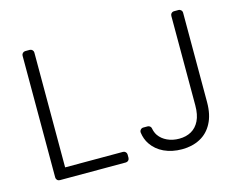

<svg xmlns="http://www.w3.org/2000/svg" viewBox="-101 -881 1300 1045"><g transform="rotate(-15 549.0 -358.5)"><path d="M96.6 -20.6V-706.7Q96.6 -715.2 102.6 -721.2Q108.7 -727.3 117.5 -727.3H142.4Q150.9 -727.3 157 -721.2Q163 -715.2 163 -706.7V-59.7H489Q497.5 -59.7 503.6 -53.6Q509.6 -47.6 509.6 -39.1V-20.6Q509.6 -12.1 503.6 -6Q497.5 0 489 0H117.5Q108.7 0 102.6 -6Q96.6 -12.1 96.6 -20.6ZM630 -159.1H654.1Q661.9 -159.1 667.8 -154.1Q673.7 -149.1 674.7 -141.3Q678.6 -119.3 690.3 -101.9Q707.4 -77.4 737.2 -63.6Q767 -49.7 804 -49.7Q843 -49.7 872.2 -66.1Q901.6 -82.7 918 -116.1Q934.7 -149.5 934.7 -202.8V-706.3Q934.7 -715.2 940.7 -721.2Q946.7 -727.3 955.6 -727.3H980.5Q989 -727.3 995 -721.2Q1001.1 -715.2 1001.1 -706.3V-202.8Q1001.1 -131.7 975.5 -84.2Q950.6 -36.9 905.9 -13.5Q861.9 9.9 804 9.9Q748.2 9.9 703.1 -11Q659.4 -31.6 633.5 -70Q614.3 -98.7 609.4 -135.7Q608.3 -144.9 614.5 -152Q620.7 -159.1 630 -159.1Z"/></g></svg>

Font: DeltaSans Light
Style: Regular
Weight: 300
Designer: Rasmus Andersson
Foundry: rsms
Version: Version 3.012